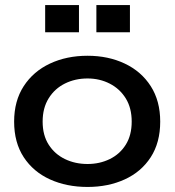

<svg xmlns="http://www.w3.org/2000/svg" viewBox="-20 -730 692 761"><path d="M327 11Q244 11 178 -19Q112 -49 74 -107Q36 -165 36 -248Q36 -330 74 -388.5Q112 -447 178 -478Q244 -509 327 -509Q409 -509 474.5 -478Q540 -447 577.5 -388.5Q615 -330 615 -248Q615 -165 577.5 -107Q540 -49 474.5 -19Q409 11 327 11ZM327 -80Q375 -80 415 -99.5Q455 -119 478.5 -156.5Q502 -194 502 -248Q502 -302 478.5 -340Q455 -378 415 -398.5Q375 -419 327 -419Q278 -419 237.5 -399Q197 -379 173 -340.5Q149 -302 149 -248Q149 -194 173 -156.5Q197 -119 237.5 -99.5Q278 -80 327 -80ZM293 -710V-602H159V-710ZM495 -710V-602H362V-710Z"/></svg>

Font: Syne SemiBold
Style: Regular
Weight: 600
Designer: Lucas Descroix
Foundry: Bonjour Monde
Version: Version 2.200; ttfautohint (v1.8.4)